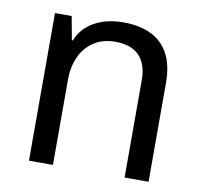

<svg xmlns="http://www.w3.org/2000/svg" viewBox="-67 -630 743 702"><g transform="rotate(10 304.5 -279.0)"><path d="M84 0V-548H146L162 -461H166Q183 -506 228 -532Q273 -558 337 -558Q397 -558 439.5 -537.5Q482 -517 505 -475Q528 -433 528 -366V0H439V-361Q439 -421 409 -452Q379 -483 320 -483Q273 -483 240 -461Q207 -439 190 -401.5Q173 -364 173 -317V0Z"/></g></svg>

Font: Noto Sans Thai
Style: Regular
Weight: 400
Designer: Monotype Design Team
Foundry: Monotype Imaging Inc.
Version: Version 2.001